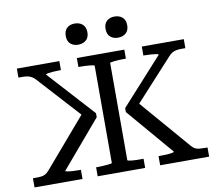

<svg xmlns="http://www.w3.org/2000/svg" viewBox="-94 -1024 1281 1135"><g transform="rotate(-10 546.5 -456.5)"><path d="M777 0V-55H786Q806 -55 825.5 -56Q845 -57 858 -59.5Q871 -62 871 -65L632 -345V-369L882 -645Q882 -649 870 -651Q858 -653 839.5 -654.5Q821 -656 801 -656H792V-710H1044V-656H1020Q1003 -656 989.5 -653.5Q976 -651 965 -644.5Q954 -638 943 -626L697 -357L701 -400L975 -82Q985 -70 996 -64Q1007 -58 1022 -56.5Q1037 -55 1056 -55H1071V0ZM311 0H23V-55H37Q58 -55 72 -56.5Q86 -58 97 -64Q108 -70 119 -82L392 -400L388 -357L142 -627Q132 -638 120.5 -644.5Q109 -651 95.5 -653.5Q82 -656 65 -656H42V-710H297V-656H288Q268 -656 249.5 -654.5Q231 -653 219 -651Q207 -649 206 -645L457 -369V-345L218 -64Q218 -62 231 -59.5Q244 -57 263.5 -56Q283 -55 302 -55H311ZM402 0V-54H411Q425 -54 440.5 -55Q456 -56 469 -57Q482 -58 490 -59.5Q498 -61 498 -64V-646Q498 -649 490 -650.5Q482 -652 469 -653.5Q456 -655 440.5 -655.5Q425 -656 411 -656H402V-710H687V-656H678Q664 -656 648.5 -655.5Q633 -655 620 -653.5Q607 -652 599 -650.5Q591 -649 591 -646V-64Q591 -61 599 -59.5Q607 -58 620 -56.5Q633 -55 648.5 -55Q664 -55 678 -55H687V0ZM490 -849Q490 -818 471.5 -802Q453 -786 424 -786Q396 -786 378 -802Q360 -818 360 -849Q360 -881 378 -897Q396 -913 424 -913Q453 -913 471.5 -897Q490 -881 490 -849ZM729 -849Q729 -818 710.5 -802Q692 -786 663 -786Q635 -786 617 -802Q599 -818 599 -849Q599 -881 617 -897Q635 -913 663 -913Q692 -913 710.5 -897Q729 -881 729 -849Z"/></g></svg>

Font: Roboto Serif
Style: Regular
Weight: 400
Designer: Greg Gazdowicz
Foundry: Commercial Type
Version: Version 1.008